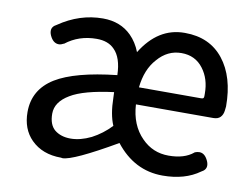

<svg xmlns="http://www.w3.org/2000/svg" viewBox="-67 -627 1011 770"><g transform="rotate(10 438.5 -242.0)"><path d="M637.7 46.9Q522.5 46.9 445.3 -51.8Q273.4 47.9 230.5 47.9Q227.5 47.9 224.6 46.9Q148.4 46.9 102.5 1Q60.5 -41 60.5 -110.4Q60.5 -202.1 141.6 -252Q219.7 -299.8 389.6 -318.4Q387.7 -389.6 355.5 -420.9Q330.1 -447.3 283.2 -447.3Q210.9 -447.3 157.2 -405.3Q157.2 -405.3 156.2 -405.3Q145.5 -399.4 136.7 -399.4Q116.2 -399.4 103.5 -421.9Q95.7 -435.5 95.7 -447.3Q95.7 -464.8 115.2 -474.6Q199.2 -532.2 293.9 -532.2Q365.2 -532.2 410.2 -487.3Q436.5 -460.9 451.2 -422.9Q518.6 -532.2 626 -532.2Q627 -532.2 627.9 -532.2Q728.5 -532.2 784.7 -461.4Q840.8 -390.6 840.8 -270.5Q840.8 -270.5 838.9 -253.4Q836.9 -236.3 827.1 -226.1Q817.4 -215.8 797.9 -215.8H483.4Q488.3 -131.8 538.1 -82Q583 -36.1 647.5 -36.1Q711.9 -36.1 748 -66.4Q748 -66.4 749 -67.4Q758.8 -71.3 767.6 -71.3Q788.1 -71.3 800.8 -46.9Q807.6 -34.2 807.6 -23.4Q807.6 -5.9 788.1 3.9Q728.5 46.9 637.7 46.9ZM183.6 -55.7Q209 -35.2 248.5 -35.2Q288.1 -35.2 332 -56.6Q375 -79.1 409.2 -115.2Q390.6 -158.2 389.6 -226.6L388.7 -249Q266.6 -233.4 213.9 -201.2Q159.2 -168.9 159.2 -121.1Q159.2 -76.2 183.6 -55.7ZM748 -299.8V-306.6Q748 -366.2 716.8 -407.2Q684.6 -450.2 627.9 -450.2Q571.3 -450.2 531.2 -403.3Q491.2 -359.4 483.4 -285.2H736.3Q743.2 -285.2 745.6 -287.6Q748 -290 748 -295.9Z"/></g></svg>

Font: TaiwanPearl
Style: Regular
Weight: 400
Version: Version 2.102